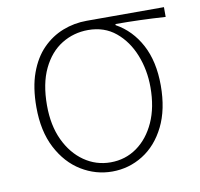

<svg xmlns="http://www.w3.org/2000/svg" viewBox="-66 -596 708 678"><g transform="rotate(-10 288.5 -257.0)"><path d="M284 13Q225 13 173.5 -18.5Q122 -50 90.5 -110.5Q59 -171 59 -257Q59 -328 77.5 -379Q96 -430 128 -462.5Q160 -495 201 -511Q242 -527 287 -527H564V-492Q518 -495 474.5 -496.5Q431 -498 385 -498V-494Q441 -463 473 -403Q505 -343 505 -257Q505 -171 475 -110.5Q445 -50 394.5 -18.5Q344 13 284 13ZM284 -20Q337 -20 378.5 -49.5Q420 -79 444 -132Q468 -185 468 -257Q468 -319 446.5 -373Q425 -427 384.5 -460.5Q344 -494 286 -494Q234 -494 191 -467.5Q148 -441 122.5 -388Q97 -335 97 -257Q97 -185 122 -132Q147 -79 189.5 -49.5Q232 -20 284 -20Z"/></g></svg>

Font: Noto Sans KR Thin
Style: Regular
Weight: 100
Designer: Ryoko NISHIZUKA 西塚涼子 (kana, bopomofo & ideographs); Paul D. Hunt (Latin, Greek & Cyrillic); Sandoll Communications 산돌커뮤니
Foundry: Adobe
Version: Version 2.004-H2;hotconv 1.0.118;makeotfexe 2.5.65603